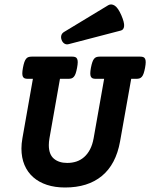

<svg xmlns="http://www.w3.org/2000/svg" viewBox="-20 -835 677 866"><path d="M105.5 -479.5Q97.2 -479.5 91.8 -481.4Q86.4 -483.4 83.5 -488.8Q80.6 -494.1 80.6 -503.9Q80.6 -513.7 83.5 -529.3Q86.4 -544.9 89.8 -554.7Q93.3 -564.5 97.9 -570.1Q102.5 -575.7 108.6 -577.6Q114.7 -579.6 123 -579.6H305.7Q314 -579.6 319.3 -577.6Q324.7 -575.7 327.6 -570.1Q330.6 -564.5 330.6 -554.7Q330.6 -544.9 327.6 -529.3Q324.7 -513.7 321.3 -503.9Q317.9 -494.1 313.2 -488.8Q308.6 -483.4 302.5 -481.4Q296.4 -479.5 288.1 -479.5H250.5L203.1 -211.4Q200.2 -194.3 200.2 -180.7Q200.2 -138.7 222.9 -119.4Q245.6 -100.1 283.2 -100.1Q305.2 -100.1 324.5 -106.4Q343.8 -112.8 359.4 -126.5Q375 -140.1 386 -161.1Q397 -182.1 402.3 -211.4L449.7 -479.5H412.1Q403.8 -479.5 398.4 -481.4Q393.1 -483.4 390.1 -488.8Q387.2 -494.1 387.2 -503.9Q387.2 -513.7 390.1 -529.3Q393.1 -544.9 396.5 -554.7Q399.9 -564.5 404.5 -570.1Q409.2 -575.7 415.3 -577.6Q421.4 -579.6 429.7 -579.6H612.3Q620.6 -579.6 626 -577.6Q631.3 -575.7 634.3 -570.1Q637.2 -564.5 637.2 -554.7Q637.2 -544.9 634.3 -529.3Q631.3 -513.7 627.9 -503.9Q624.5 -494.1 619.9 -488.8Q615.2 -483.4 609.1 -481.4Q603 -479.5 594.7 -479.5H571.8L521.5 -196.8Q502.9 -93.8 439.7 -41.5Q376.5 10.7 273.4 10.7Q228 10.7 191.7 -1.2Q155.3 -13.2 129.6 -35.9Q104 -58.6 90.3 -91.3Q76.7 -124 76.7 -165Q76.7 -187 81.1 -211.4L128.4 -479.5ZM468.3 -811.5Q481.9 -819.3 497.1 -809.8Q512.2 -800.3 526.9 -767.1Q541.5 -733.4 539.8 -717Q538.1 -700.7 525.4 -697.3L291 -636.2Q279.3 -632.8 270.5 -638.4Q261.7 -644 257.8 -655.3Q253.9 -666 256.6 -675.5Q259.3 -685.1 269 -690.9Z"/></svg>

Font: Courier Prime
Style: Bold Italic
Weight: 700
Monospace: yes
Designer: Alan Dague-Greene
Foundry: Quote-Unquote Apps
Version: Version 1.202